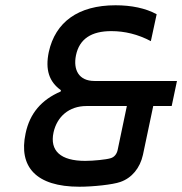

<svg xmlns="http://www.w3.org/2000/svg" viewBox="-20 -699 691 728"><path d="M308 -297H461L426 -130C423 -116 414 -103 399 -99C383 -94 335 -89 303 -89C210 -89 168 -127 183 -197C196 -256 241 -297 308 -297ZM77 -193C50 -67 116 9 281 9C333 9 408 1 436 -9C480 -24 511 -62 522 -112L561 -297H631L651 -392H338C279 -392 257 -434 268 -489C281 -552 327 -581 402 -581C453 -581 503 -569 552 -543L574 -645C532 -668 478 -679 418 -679C276 -679 190 -615 165 -502C151 -435 166 -389 211 -357L210 -352C138 -321 93 -270 77 -193Z"/></svg>

Font: LT Wave Mono Medium
Style: Italic
Weight: 500
Designer: Daniel Lyons
Version: Version 2.5 (Glyphs App)